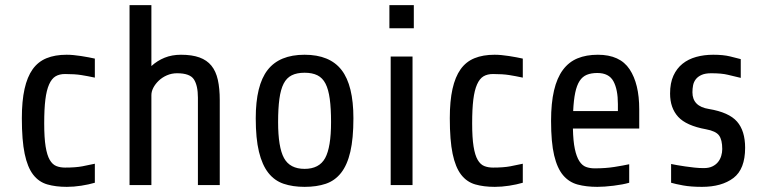

<svg xmlns="http://www.w3.org/2000/svg" viewBox="-20 -720 2969 747"><path d="M349 -9Q325 -2 296 2.5Q267 7 240 7Q197 7 164 -2.5Q131 -12 109 -40.5Q87 -69 76 -121.5Q65 -174 65 -260Q65 -327 75.5 -374Q86 -421 107 -450.5Q128 -480 161 -493.5Q194 -507 239 -507Q264 -507 295.5 -502Q327 -497 349 -492V-418Q321 -424 296 -428Q271 -432 233 -432Q211 -432 196 -423Q181 -414 171 -391.5Q161 -369 156.5 -332.5Q152 -296 152 -240Q152 -184 157.5 -150Q163 -116 173.5 -98Q184 -80 199 -74Q214 -68 233 -68Q274 -68 300.5 -73Q327 -78 349 -83Z M484 0V-700H569V-463Q592 -484 620.5 -495.5Q649 -507 684 -507Q727 -507 756 -496.5Q785 -486 802.5 -464.5Q820 -443 827.5 -409.5Q835 -376 835 -330V0H750V-340Q750 -387 734.5 -411Q719 -435 669 -435Q648 -435 629.5 -427Q611 -419 597.5 -406Q584 -393 576.5 -378.5Q569 -364 569 -350V0Z M1355 -260Q1355 -181 1343 -129.5Q1331 -78 1307 -47.5Q1283 -17 1247.5 -5Q1212 7 1165 7Q1119 7 1083.5 -5Q1048 -17 1024 -47.5Q1000 -78 987.5 -129.5Q975 -181 975 -260Q975 -388 1021 -447.5Q1067 -507 1165 -507Q1263 -507 1309 -447.5Q1355 -388 1355 -260ZM1268 -245Q1268 -298 1263 -335Q1258 -372 1246.5 -394.5Q1235 -417 1215 -427Q1195 -437 1165 -437Q1135 -437 1115 -427Q1095 -417 1083.5 -394.5Q1072 -372 1067 -335Q1062 -298 1062 -245Q1062 -147 1085 -105Q1108 -63 1165 -63Q1222 -63 1245 -105Q1268 -147 1268 -245Z M1495 -610V-700H1590V-610ZM1500 0V-500H1585V0Z M2014 -9Q1990 -2 1961 2.5Q1932 7 1905 7Q1862 7 1829 -2.5Q1796 -12 1774 -40.5Q1752 -69 1741 -121.5Q1730 -174 1730 -260Q1730 -327 1740.5 -374Q1751 -421 1772 -450.5Q1793 -480 1826 -493.5Q1859 -507 1904 -507Q1929 -507 1960.5 -502Q1992 -497 2014 -492V-418Q1986 -424 1961 -428Q1936 -432 1898 -432Q1876 -432 1861 -423Q1846 -414 1836 -391.5Q1826 -369 1821.5 -332.5Q1817 -296 1817 -240Q1817 -184 1822.5 -150Q1828 -116 1838.5 -98Q1849 -80 1864 -74Q1879 -68 1898 -68Q1939 -68 1965.5 -73Q1992 -78 2014 -83Z M2209 -220Q2210 -171 2216.5 -140.5Q2223 -110 2234 -93Q2245 -76 2260 -70.5Q2275 -65 2294 -65Q2336 -65 2370.5 -70.5Q2405 -76 2428 -81V-9Q2404 -2 2367.5 2.5Q2331 7 2304 7Q2261 7 2227.5 -2Q2194 -11 2171 -38Q2148 -65 2136 -115.5Q2124 -166 2124 -250Q2124 -319 2135.5 -368Q2147 -417 2170 -448Q2193 -479 2227 -493Q2261 -507 2306 -507Q2392 -507 2429.5 -450.5Q2467 -394 2467 -295V-220ZM2304 -436Q2280 -436 2263 -429Q2246 -422 2235 -405Q2224 -388 2218 -359.5Q2212 -331 2210 -288H2384V-315Q2384 -372 2366.5 -404Q2349 -436 2304 -436Z M2879 -145Q2879 -62 2833.5 -27.5Q2788 7 2711 7Q2668 7 2638 1.5Q2608 -4 2591 -9V-82Q2600 -80 2614.5 -77.5Q2629 -75 2646 -72.5Q2663 -70 2681.5 -68Q2700 -66 2718 -66Q2738 -66 2751.5 -72.5Q2765 -79 2773.5 -89.5Q2782 -100 2786 -113.5Q2790 -127 2790 -140Q2790 -176 2777.5 -193Q2765 -210 2727 -217Q2650 -231 2618.5 -265.5Q2587 -300 2587 -356Q2587 -397 2600 -425.5Q2613 -454 2635.5 -472Q2658 -490 2688.5 -498.5Q2719 -507 2755 -507Q2794 -507 2820.5 -500.5Q2847 -494 2862 -490V-417Q2836 -423 2812 -429Q2788 -435 2747 -435Q2724 -435 2709.5 -428.5Q2695 -422 2687 -411.5Q2679 -401 2676.5 -388Q2674 -375 2674 -361Q2674 -306 2738 -296Q2816 -283 2847.5 -247Q2879 -211 2879 -145Z"/></svg>

Font: Share
Style: Regular
Weight: 400
Designer: Ralph du Carrois
Version: Version 1.002